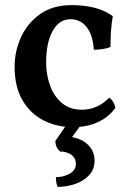

<svg xmlns="http://www.w3.org/2000/svg" viewBox="-20 -487 499 749"><path d="M430 -66Q404 -30 362 -10.5Q320 9 263 9Q202 9 150.5 -17Q99 -43 68 -95.5Q37 -148 37 -227Q37 -287 62 -342Q87 -397 136.5 -432Q186 -467 259 -467Q310 -467 350 -456.5Q390 -446 420 -424Q415 -395 413 -366.5Q411 -338 411 -304Q398 -298 380 -295.5Q362 -293 346 -293Q342 -351 318 -381.5Q294 -412 255 -412Q211 -412 185.5 -366.5Q160 -321 160 -242Q160 -196 175 -154Q190 -112 221 -85.5Q252 -59 299 -59Q331 -59 358 -71.5Q385 -84 406 -106Q415 -100 421.5 -89.5Q428 -79 430 -66ZM205 242Q201 234 199.5 223Q198 212 198 204Q228 204 252 190.5Q276 177 276 152Q276 130 258.5 117Q241 104 214 104Q206 97 201 86.5Q196 76 196 63L250 -16H308L261 48Q302 55 325.5 80Q349 105 349 140Q349 173 328 196Q307 219 274 230.5Q241 242 205 242Z"/></svg>

Font: Vollkorn SemiBold
Style: Regular
Weight: 600
Designer: Friedrich Althausen
Foundry: Friedrich Althausen
Version: Version 5.000